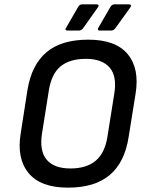

<svg xmlns="http://www.w3.org/2000/svg" viewBox="-20 -849 673 881"><path d="M292 12Q166 12 111 -55Q56 -122 75 -237L106 -436Q125 -552 193.5 -609.5Q262 -667 385 -667Q511 -667 566 -600.5Q621 -534 602 -418L570 -219Q552 -104 483.5 -46Q415 12 292 12ZM303 -76Q376 -76 418.5 -111Q461 -146 473 -222L504 -417Q518 -498 483.5 -538.5Q449 -579 374 -579Q300 -579 258 -544.5Q216 -510 204 -433L173 -238Q160 -157 194 -116.5Q228 -76 303 -76ZM288 -709Q283 -709 281 -712.5Q279 -716 283 -721L339 -818Q345 -829 357 -829H424Q430 -829 432 -825Q434 -821 429 -815L361 -719Q353 -709 343 -709ZM436 -709Q431 -709 429.5 -712.5Q428 -716 431 -721L487 -818Q494 -829 505 -829H572Q579 -829 580.5 -825Q582 -821 578 -815L509 -719Q501 -709 491 -709Z"/></svg>

Font: Sofia Sans SemiBold
Style: Italic
Weight: 600
Italic angle: -9°
Designer: Botio Nikoltchev, Ani Petrova
Foundry: lettersoup
Version: Version 4.100-B